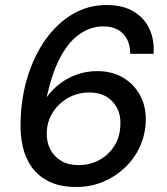

<svg xmlns="http://www.w3.org/2000/svg" viewBox="-20 -732 664 764"><path d="M284 12Q220 12 176.5 -9Q133 -30 107 -66Q81 -102 70.5 -149Q60 -196 62 -248Q64 -343 90 -427Q116 -511 161.5 -575Q207 -639 268.5 -675.5Q330 -712 404 -712Q470 -712 513 -685.5Q556 -659 575.5 -615Q595 -571 591 -518H498Q498 -569 469.5 -598Q441 -627 391 -627Q343 -627 300 -598.5Q257 -570 224 -511.5Q191 -453 170 -363Q169 -359 168 -354.5Q167 -350 166 -345Q188 -376 218 -399Q248 -422 286 -435.5Q324 -449 367 -449Q425 -449 469 -423.5Q513 -398 537.5 -352.5Q562 -307 560 -249Q558 -195 536.5 -148Q515 -101 477 -65Q439 -29 390 -8.5Q341 12 284 12ZM291 -75Q339 -75 376.5 -96Q414 -117 436 -153Q458 -189 459 -236Q461 -273 446 -302Q431 -331 403 -347.5Q375 -364 336 -364Q289 -364 251 -342.5Q213 -321 190 -284.5Q167 -248 166 -204Q165 -167 180 -138Q195 -109 223.5 -92Q252 -75 291 -75Z"/></svg>

Font: DM Sans 17pt Medium
Style: Italic
Weight: 500
Italic angle: -10°
Version: Version 4.004;gftools[0.9.30]